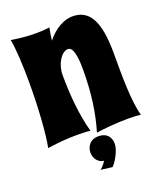

<svg xmlns="http://www.w3.org/2000/svg" viewBox="-147 -683 836 992"><g transform="rotate(-20 271.5 -187.5)"><path d="M529 10C505 -77 506 -214 506 -336C506 -514 463 -589 369 -589C326 -589 271 -562 228 -507C231 -533 235 -556 239 -576C239 -576 210 -571 163 -571C127 -571 81 -574 29 -583C39 -532 44 -440 44 -342C44 -210 35 -65 20 8C84 -2 141 -5 183 -5C228 -5 256 -2 256 -2C229 -96 219 -214 219 -322C219 -382 255 -438 291 -438C328 -438 328 -340 328 -311C328 -180 312 -75 284 19C325 13 396 6 458 6C484 6 509 7 529 10ZM351 105C351 66 329 39 284 39C234 39 217 77 217 105C217 138 239 166 269 168C260 182 249 196 236 206L299 214C321 193 351 138 351 105Z"/></g></svg>

Font: Spicy Rice
Style: Regular
Weight: 400
Designer: Astigmatic (AOETI)
Foundry: Astigmatic (AOETI)
Version: Version 1.000